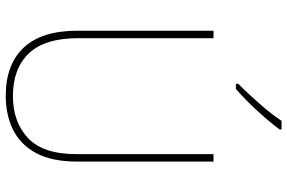

<svg xmlns="http://www.w3.org/2000/svg" viewBox="-186 -805 1001 669"><g transform="rotate(90 314.5 -470.5)"><path d="M543 -239Q543 -151 513.5 -96Q484 -41 432 -15.5Q380 10 314 10Q205 10 146 -52.5Q87 -115 87 -240V-714H113V-243Q113 -126 166 -70.5Q219 -15 315 -15Q405 -15 461 -67.5Q517 -120 517 -236V-714H543ZM431 -944Q405 -909 365.5 -866Q326 -823 290 -792H272V-800Q306 -834 342 -875Q378 -916 401 -951H431Z"/></g></svg>

Font: Noto Sans SemiCondensed Thin
Style: Regular
Weight: 100
Width: 4
Designer: Monotype Design Team
Foundry: Monotype Imaging Inc.
Version: Version 2.013; ttfautohint (v1.8.4.7-5d5b)